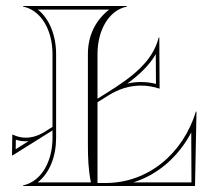

<svg xmlns="http://www.w3.org/2000/svg" viewBox="-20 -620 715 640"><path d="M424.4 -12C507.2 -38 575.6 -98.5 617.5 -178.5L618.2 -12ZM273 -140C273 -94.7 274.2 -56.2 283 -12L105.6 -12C146.2 -43.8 167 -99.7 167 -160V-440C167 -500.9 145.1 -557.4 106.3 -588H343.7C297 -551.2 273 -499.8 273 -440ZM305 -10V-279.2L342.3 -302.5C375.9 -323.5 412.5 -334.7 449.9 -334.7C469.8 -334.7 490 -331.5 510 -325H512L511 -495H509C488.5 -412.9 416.9 -361.1 337 -311L305 -291V-440C305 -517.8 341.7 -585.7 403 -598V-600H57V-598C118.3 -585.7 155 -517.8 155 -440V-197L124.7 -178C105.9 -167 86 -161.1 66.1 -161.1C51.6 -161.1 37 -164.3 23 -171H21L20 -102H22L155 -185.3V-160C155 -82.9 118.7 -15.5 57 -2V0H630L635 -248H633C589.5 -106.7 472.8 -10 332 -10ZM75.1 -149.4 32.3 -122.6 32.8 -154.2C45.4 -150.3 54.7 -149.1 66.1 -149.1C69 -149.1 72.1 -149.2 75.1 -149.4ZM404.3 -341.4C444.4 -370.7 477.6 -402 499.3 -439.6L499.9 -340.4C483.2 -344.6 466.5 -346.6 450 -346.6C434.6 -346.6 419.3 -344.9 404.3 -341.4Z"/></svg>

Font: Sortefax
Style: Medium
Weight: 500
Designer: gluk
Foundry: gluk
Version: Version 0.261